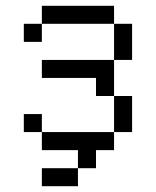

<svg xmlns="http://www.w3.org/2000/svg" viewBox="-20 -520 540 665"><path d="M250 62.5H125V125H250ZM250 62.5H312.5V0H375V-62.5H125V0H250ZM125 -62.5V-125H62.5V-62.5ZM375 -62.5H437.5Q437.5 -62.5 437.5 -187.5H375Q375 -187.5 375 -62.5ZM375 -187.5Q375 -187.5 375 -312.5H125V-250H312.5V-187.5ZM375 -312.5H437.5Q437.5 -312.5 437.5 -437.5H375Q375 -437.5 375 -312.5ZM125 -437.5H62.5V-375H125ZM125 -437.5H375V-500H125Z"/></svg>

Font: BFUnifontExMono
Style: Regular
Weight: 500
Version: Version 15.0.06